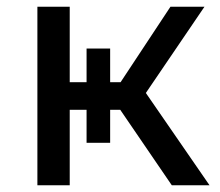

<svg xmlns="http://www.w3.org/2000/svg" viewBox="-20 -550 654 570"><path d="M490 0H602L413 -274L587 -530H486L338 -306H307V-406H237V-306H187V-530H91V0H187V-224H237V-126H307V-224H337Z"/></svg>

Font: Chess Sans Medium
Style: Regular
Weight: 500
Designer: Wolf Bōese
Foundry: Wolf Bōese
Version: Version 7.223;Glyphs 3.3 (3306)